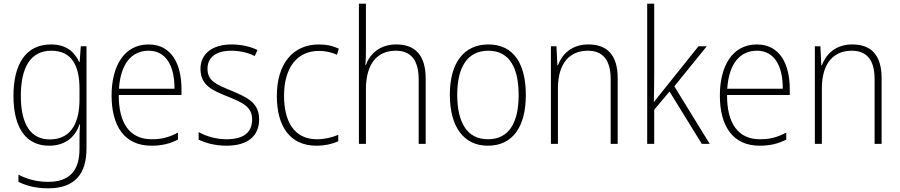

<svg xmlns="http://www.w3.org/2000/svg" viewBox="-20 -780 4878 1041"><path d="M256 -539C121 -539 53 -434 53 -260C53 -81 125 10 246 10C330 10 387 -33 411 -106H414C411 -71 411 -44 411 -12V27C411 142 360 206 241 206C177 206 124 190 80 167V206C123 227 174 241 241 241C389 241 449 160 449 24V-529H418L412 -444H409C384 -499 339 -539 256 -539ZM258 -505C372 -505 411 -420 411 -299V-239C411 -130 375 -24 250 -24C148 -24 93 -104 93 -260C93 -412 144 -505 258 -505Z M786 -539C652 -539 585 -421 585 -262C585 -99 653 10 801 10C858 10 901 -1 945 -23V-61C893 -34 856 -25 802 -25C685 -25 623 -110 624 -265H964V-297C964 -431 911 -539 786 -539ZM786 -505C883 -505 927 -418 926 -299H625C634 -435 694 -505 786 -505Z M1385 -133C1385 -227 1314 -254 1233 -289C1155 -321 1105 -340 1105 -407C1105 -471 1154 -505 1234 -505C1280 -505 1328 -494 1361 -476L1376 -509C1338 -527 1290 -539 1235 -539C1130 -539 1067 -487 1067 -407C1067 -317 1131 -290 1216 -256C1295 -224 1347 -201 1347 -133C1347 -65 1305 -25 1208 -25C1153 -25 1100 -40 1057 -64V-23C1091 -6 1144 10 1208 10C1325 10 1385 -44 1385 -133Z M1696 10C1742 10 1784 0 1814 -14V-49C1779 -34 1739 -25 1698 -25C1573 -25 1520 -124 1520 -261C1520 -413 1591 -504 1709 -504C1741 -504 1775 -498 1807 -483L1817 -516C1786 -531 1751 -539 1709 -539C1568 -539 1481 -434 1481 -260C1481 -96 1551 10 1696 10Z M1964 -504V-760H1926V0H1964V-296C1964 -438 2028 -505 2126 -505C2204 -505 2250 -459 2250 -349V0H2288V-354C2288 -480 2231 -539 2129 -539C2037 -539 1985 -486 1964 -428H1961C1963 -454 1964 -474 1964 -504Z M2831 -265C2831 -428 2769 -539 2628 -539C2494 -539 2419 -438 2419 -266C2419 -97 2491 10 2625 10C2763 10 2831 -97 2831 -265ZM2459 -266C2459 -417 2515 -505 2628 -505C2746 -505 2792 -406 2792 -265C2792 -115 2740 -25 2625 -25C2512 -25 2459 -117 2459 -266Z M3170 -539C3078 -539 3027 -485 3005 -426H3002L2997 -529H2967V0H3005V-300C3005 -438 3069 -505 3167 -505C3246 -505 3291 -458 3291 -351V0H3329V-356C3329 -482 3272 -539 3170 -539Z M3527 -375V-760H3489V0H3527V-185L3610 -284L3785 0H3828L3636 -312L3812 -529H3767L3575 -289C3557 -268 3544 -250 3526 -227H3525C3526 -278 3527 -324 3527 -375Z M4084 -539C3950 -539 3883 -421 3883 -262C3883 -99 3951 10 4099 10C4156 10 4199 -1 4243 -23V-61C4191 -34 4154 -25 4100 -25C3983 -25 3921 -110 3922 -265H4262V-297C4262 -431 4209 -539 4084 -539ZM4084 -505C4181 -505 4225 -418 4224 -299H3923C3932 -435 3992 -505 4084 -505Z M4601 -539C4509 -539 4458 -485 4436 -426H4433L4428 -529H4398V0H4436V-300C4436 -438 4500 -505 4598 -505C4677 -505 4722 -458 4722 -351V0H4760V-356C4760 -482 4703 -539 4601 -539Z"/></svg>

Font: Noto Sans Gurmukhi UI SemiCondensed ExtraLight
Style: Regular
Weight: 200
Width: 4
Designer: Jelle Bosma - Monotype Design Team
Foundry: Monotype Imaging Inc.
Version: Version 2.004